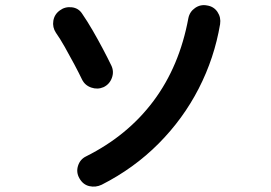

<svg xmlns="http://www.w3.org/2000/svg" viewBox="-20 -720 1040 738"><path d="M371 -10Q348 1 323.5 -4.5Q299 -10 285 -35Q272 -58 280 -83Q288 -108 311 -119Q471 -199 570.5 -332.5Q670 -466 704 -650Q709 -675 730 -689.5Q751 -704 776 -699Q802 -695 816 -674Q830 -653 826 -627Q804 -497 744 -380Q684 -263 589.5 -168Q495 -73 371 -10ZM378 -385Q355 -375 330.5 -383.5Q306 -392 295 -415Q284 -438 266 -472Q248 -506 229 -539.5Q210 -573 195 -594Q181 -615 185 -640Q189 -665 210 -680Q230 -695 256 -692Q282 -689 296 -667Q316 -638 336.5 -602.5Q357 -567 375.5 -532Q394 -497 408 -468Q419 -445 410 -420.5Q401 -396 378 -385Z"/></svg>

Font: Zen Maru Gothic
Style: Bold
Weight: 700
Designer: Yoshimichi Ohira
Foundry: Positype
Version: Version 1.001